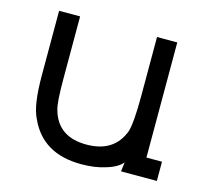

<svg xmlns="http://www.w3.org/2000/svg" viewBox="-84 -626 783 733"><g transform="rotate(15 307.0 -259.0)"><path d="M454.5 -36.5Q435 -13 389.5 0Q369.5 6.5 345.8 9.8Q322 13 295.5 13Q143.5 13 88.5 -108Q75 -134 69 -176Q63 -218 63 -276V-531H146V-284Q146 -239 148 -208.2Q150 -177.5 155 -161.5Q183 -64.5 295.5 -64.5Q405 -64.5 439 -156.5Q450 -193 450 -299.5V-531H530V-76H591.5V0H450Z"/></g></svg>

Font: MM Phetkon
Style: Regular
Weight: 400
Designer: Khon Soe Zaw Thu
Version: Version 1.00 July 15, 2016, initial release